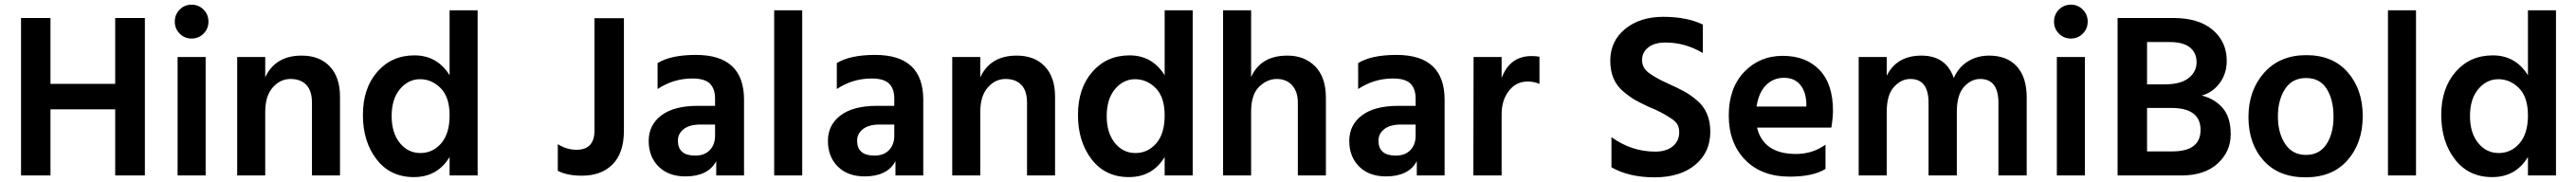

<svg xmlns="http://www.w3.org/2000/svg" viewBox="-20 -751 11023 779"><path d="M600 0H473V-283H196V0H70V-674H196V-392H473V-674H600Z M800 -731Q830 -731 851 -710Q872 -689 872 -658.5Q872 -628 851 -607Q830 -586 800 -586Q770 -586 749 -607Q728 -628 728 -658.5Q728 -689 749 -710Q770 -731 800 -731ZM860 0H740V-507H860Z M1435 0H1315V-312Q1315 -362 1291 -387.5Q1267 -413 1223 -413Q1179 -413 1147 -376.5Q1115 -340 1115 -272V0H995V-507H1115V-420Q1158 -513 1271 -513Q1347 -513 1391 -467Q1435 -421 1435 -337Z M2024 0H1904V-79Q1852 7 1751 7Q1650 7 1591.5 -69Q1533 -145 1533 -259Q1533 -373 1594.5 -443.5Q1656 -514 1753.5 -514Q1851 -514 1904 -429V-707H2024ZM1777.5 -412Q1727 -412 1691.5 -369.5Q1656 -327 1656 -254.5Q1656 -182 1691 -139Q1726 -96 1779 -96Q1832 -96 1868 -137.5Q1904 -179 1904 -257Q1904 -335 1866 -373.5Q1828 -412 1777.5 -412Z M2650 -192Q2650 -97 2602 -48Q2554 1 2470 1Q2407 1 2367 -20V-134Q2405 -110 2447 -110Q2524 -110 2524 -192V-673H2650Z M2913 4Q2841 4 2798.5 -38Q2756 -80 2756 -148Q2756 -216 2810 -257Q2864 -298 2966 -298H3040V-329Q3040 -371 3018 -393Q2996 -415 2943 -415Q2862 -415 2794 -370V-481Q2851 -516 2958 -516Q3164 -516 3164 -324V0H3045V-61Q3010 4 2913 4ZM2955 -85Q2995 -85 3017.5 -108.5Q3040 -132 3040 -170V-218H2978Q2931 -218 2906 -198.5Q2881 -179 2881 -149Q2881 -85 2955 -85Z M3413 0H3293V-707H3413Z M3680 4Q3608 4 3565.5 -38Q3523 -80 3523 -148Q3523 -216 3577 -257Q3631 -298 3733 -298H3807V-329Q3807 -371 3785 -393Q3763 -415 3710 -415Q3629 -415 3561 -370V-481Q3618 -516 3725 -516Q3931 -516 3931 -324V0H3812V-61Q3777 4 3680 4ZM3722 -85Q3762 -85 3784.5 -108.5Q3807 -132 3807 -170V-218H3745Q3698 -218 3673 -198.5Q3648 -179 3648 -149Q3648 -85 3722 -85Z M4495 0H4375V-312Q4375 -362 4351 -387.5Q4327 -413 4283 -413Q4239 -413 4207 -376.5Q4175 -340 4175 -272V0H4055V-507H4175V-420Q4218 -513 4331 -513Q4407 -513 4451 -467Q4495 -421 4495 -337Z M5084 0H4964V-79Q4912 7 4811 7Q4710 7 4651.5 -69Q4593 -145 4593 -259Q4593 -373 4654.5 -443.5Q4716 -514 4813.5 -514Q4911 -514 4964 -429V-707H5084ZM4837.5 -412Q4787 -412 4751.5 -369.5Q4716 -327 4716 -254.5Q4716 -182 4751 -139Q4786 -96 4839 -96Q4892 -96 4928 -137.5Q4964 -179 4964 -257Q4964 -335 4926 -373.5Q4888 -412 4837.5 -412Z M5654 0H5534V-311Q5534 -359 5509.5 -386Q5485 -413 5444 -413Q5403 -413 5368.5 -380Q5334 -347 5334 -272V0H5214V-707H5334V-421Q5375 -513 5489 -513Q5563 -513 5608.5 -466.5Q5654 -420 5654 -332Z M5911 4Q5839 4 5796.5 -38Q5754 -80 5754 -148Q5754 -216 5808 -257Q5862 -298 5964 -298H6038V-329Q6038 -371 6016 -393Q5994 -415 5941 -415Q5860 -415 5792 -370V-481Q5849 -516 5956 -516Q6162 -516 6162 -324V0H6043V-61Q6008 4 5911 4ZM5953 -85Q5993 -85 6015.5 -108.5Q6038 -132 6038 -170V-218H5976Q5929 -218 5904 -198.5Q5879 -179 5879 -149Q5879 -85 5953 -85Z M6406 0H6285L6286 -507H6406V-417Q6441 -511 6534 -511Q6555 -511 6568 -508V-392Q6545 -402 6517 -402Q6468 -402 6437 -362Q6406 -322 6406 -262Z M6876 -35V-164Q6962 -102 7064 -102Q7110 -102 7138 -124.5Q7166 -147 7166 -185Q7166 -203 7159 -217Q7152 -231 7130 -245Q7088 -273 7035 -294Q6998 -311 6975 -324.5Q6952 -338 6925 -361Q6871 -407 6871 -491Q6871 -575 6934.5 -627Q6998 -679 7098 -679Q7198 -679 7267 -646V-524Q7192 -569 7107 -569Q7060 -569 7033.5 -548Q7007 -527 7007 -494Q7007 -461 7035.5 -439.5Q7064 -418 7112.5 -396Q7161 -374 7186 -360.5Q7211 -347 7240 -323Q7299 -275 7299 -187Q7299 -99 7234.5 -45.5Q7170 8 7060.5 8Q6951 8 6876 -35Z M7497 -295H7710V-310Q7708 -359 7683.5 -388.5Q7659 -418 7614 -418Q7569 -418 7537.5 -386.5Q7506 -355 7497 -295ZM7639 5Q7518 5 7448 -67Q7378 -139 7378 -256.5Q7378 -374 7444 -443Q7510 -512 7609 -512Q7708 -512 7766 -452Q7824 -392 7824 -277Q7824 -249 7817 -205H7499Q7512 -150 7553.5 -121Q7595 -92 7666 -92Q7737 -92 7792 -132V-28Q7739 5 7639 5Z M8653 0H8532V-311Q8532 -413 8454 -413Q8415 -413 8384.5 -379Q8354 -345 8354 -272V0H8233V-311Q8233 -413 8155 -413Q8116 -413 8085 -379Q8054 -345 8054 -272V0H7934V-507H8054V-427Q8097 -513 8202.5 -513Q8308 -513 8341 -417Q8361 -463 8401 -488Q8441 -513 8492 -513Q8569 -513 8611 -466.5Q8653 -420 8653 -334Z M8842 -731Q8872 -731 8893 -710Q8914 -689 8914 -658.5Q8914 -628 8893 -607Q8872 -586 8842 -586Q8812 -586 8791 -607Q8770 -628 8770 -658.5Q8770 -689 8791 -710Q8812 -731 8842 -731ZM8902 0H8782V-507H8902Z M9271 -289H9168V-103H9276Q9397 -103 9397 -195Q9397 -289 9271 -289ZM9265 -571H9168V-390H9244Q9312 -390 9346 -417Q9380 -444 9380 -484.5Q9380 -525 9351.5 -548Q9323 -571 9265 -571ZM9315 0H9042V-674H9281Q9389 -674 9449 -623Q9509 -572 9509 -491Q9509 -436 9479 -395.5Q9449 -355 9402 -342Q9456 -329 9491 -289.5Q9526 -250 9526 -176Q9526 -102 9470 -51Q9414 0 9315 0Z M9848.5 -417Q9789 -417 9758.5 -370Q9728 -323 9728 -252.5Q9728 -182 9759 -135Q9790 -88 9848 -88Q9906 -88 9936 -134Q9966 -180 9966 -252Q9966 -324 9937 -370.5Q9908 -417 9848.5 -417ZM9849.5 -515Q9963 -515 10027 -441.5Q10091 -368 10091 -254Q10091 -140 10026.5 -66Q9962 8 9846.5 8Q9731 8 9666.5 -64Q9602 -136 9602 -250Q9602 -364 9669 -439.5Q9736 -515 9849.5 -515Z M10319 0H10199V-707H10319Z M10918 0H10798V-79Q10746 7 10645 7Q10544 7 10485.5 -69Q10427 -145 10427 -259Q10427 -373 10488.5 -443.5Q10550 -514 10647.5 -514Q10745 -514 10798 -429V-707H10918ZM10671.5 -412Q10621 -412 10585.5 -369.5Q10550 -327 10550 -254.5Q10550 -182 10585 -139Q10620 -96 10673 -96Q10726 -96 10762 -137.5Q10798 -179 10798 -257Q10798 -335 10760 -373.5Q10722 -412 10671.5 -412Z"/></svg>

Font: Hind Jalandhar SemiBold
Style: Regular
Weight: 600
Designer: Namrata Goyal
Foundry: Indian Type Foundry
Version: Version 0.702;PS 1.0;hotconv 1.0.81;makeotf.lib2.5.63406